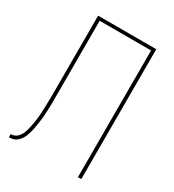

<svg xmlns="http://www.w3.org/2000/svg" viewBox="-178 -838 855 941"><g transform="rotate(30 250.0 -367.5)"><path d="M18 0V-18Q30 -18 40.5 -22.5Q51 -27 58.5 -36Q66 -45 71 -55Q76 -65 79 -76Q82 -87 84.5 -98.5Q87 -110 89 -121.5Q91 -133 92.5 -144.5Q94 -156 95 -167Q96 -178 96.5 -189.5Q97 -201 97.5 -212.5Q98 -224 98 -235.5Q98 -247 98.5 -258.5Q99 -270 99 -281.5Q99 -293 99 -305V-735H428V0H409V-717H118V-304Q118 -292 118 -279.5Q118 -267 118 -254.5Q118 -242 117.5 -229.5Q117 -217 116.5 -204.5Q116 -192 115 -179.5Q114 -167 112.5 -154.5Q111 -142 109 -129.5Q107 -117 105 -104.5Q103 -92 99.5 -80Q96 -68 92 -56.5Q88 -45 81 -34.5Q74 -24 64.5 -15.5Q55 -7 43 -3.5Q31 0 18 0Z"/></g></svg>

Font: Iosevka Term Curly Thin
Style: Regular
Weight: 100
Designer: Belleve Invis
Foundry: Belleve Invis
Version: Version 32.3.0